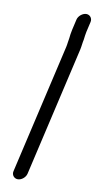

<svg xmlns="http://www.w3.org/2000/svg" viewBox="-91 -719 448 887"><g transform="rotate(10 133.0 -275.5)"><path d="M100.1 95 240.4 -513C243.8 -527.7 244.9 -545.5 248.3 -560L250.9 -580C251.5 -585.3 252.4 -591 253.8 -597L265.1 -646C269.1 -663.2 256.9 -679 239.8 -679C222.6 -679 203.1 -663.2 199.1 -646L187.6 -596C185.8 -588 184.4 -580.7 183.5 -574L181.4 -556C178.6 -543.8 177.7 -526.9 174.4 -513L34.1 95C30 112.4 42.4 128 59.9 128C77.5 128 96 112.4 100.1 95Z"/></g></svg>

Font: HoneyBee
Style: RegIt
Weight: 400
Foundry: Cannot Into Space Fonts
Version: Version 0.89